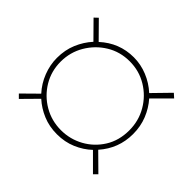

<svg xmlns="http://www.w3.org/2000/svg" viewBox="-121 -765 903 903"><g transform="rotate(-45 330.0 -313.5)"><path d="M78 -45 60 -63 141 -144Q110 -177 91.5 -220.5Q73 -264 73 -316Q73 -367 91 -410Q109 -453 139 -486L64 -560L82 -578L156 -503Q191 -535 236 -552.5Q281 -570 327 -570Q380 -570 424 -551.5Q468 -533 502 -502L583 -582L600 -564L519 -484Q585 -412 585 -316Q585 -269 567 -225Q549 -181 517 -146L600 -65L582 -45L499 -128Q465 -98 421.5 -80.5Q378 -63 327 -63Q231 -63 159 -127ZM327 -88Q390 -88 442.5 -118.5Q495 -149 526.5 -201Q558 -253 558 -316Q558 -380 526.5 -431.5Q495 -483 442.5 -514Q390 -545 327 -545Q264 -545 212.5 -514Q161 -483 130.5 -431Q100 -379 100 -316Q100 -256 128.5 -204Q157 -152 208 -120Q259 -88 327 -88Z"/></g></svg>

Font: MuseoModerno SemiBold Thin
Style: Regular
Weight: 250
Version: Version 1.001